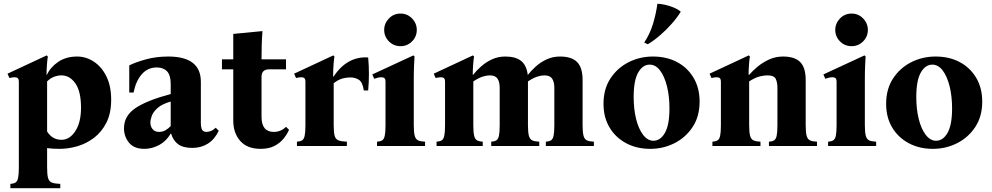

<svg xmlns="http://www.w3.org/2000/svg" viewBox="-20 -775 5263 1019"><path d="M300 201V224H35V201Q52 200 62 194Q72 188 76 169.5Q80 151 80 114V-340Q80 -355 74.5 -360Q69 -365 58 -365Q46 -365 30 -361L20 -384L228 -481L234 -475Q232 -466 229.5 -437Q227 -408 227 -378H229Q248 -419 289.5 -447Q331 -475 389 -475Q437 -475 478.5 -447.5Q520 -420 545 -369Q570 -318 570 -246Q570 -174 545 -124.5Q520 -75 479.5 -44Q439 -13 391 1Q343 15 297 15Q277 15 260.5 14Q244 13 230 11V114Q230 151 235 169.5Q240 188 255.5 194Q271 200 300 201ZM306 -33Q350 -33 380 -79.5Q410 -126 410 -203Q410 -290 380 -332.5Q350 -375 306 -375Q287 -375 267 -367.5Q247 -360 230 -343V-77Q258 -33 306 -33Z M746 15Q691 15 664.5 -18Q638 -51 638 -94Q638 -160 698.5 -201Q759 -242 886 -276V-329Q886 -376 866.5 -396.5Q847 -417 812 -417Q764 -417 732.5 -381Q701 -345 689 -284H666V-428Q700 -445 754.5 -460Q809 -475 873 -475Q1046 -475 1046 -341V-123Q1046 -100 1052 -87.5Q1058 -75 1076 -75Q1086 -75 1098.5 -79.5Q1111 -84 1125 -97L1141 -81Q1119 -35 1083 -12.5Q1047 10 1001 10Q952 10 925.5 -9.5Q899 -29 888 -66H886Q863 -26 825 -5.5Q787 15 746 15ZM824 -75Q844 -75 859.5 -84.5Q875 -94 886 -106V-236Q840 -223 816.5 -202Q793 -181 785.5 -160Q778 -139 778 -125Q778 -104 790 -89.5Q802 -75 824 -75Z M1498 -102 1514 -86Q1503 -61 1484 -38Q1465 -15 1435.5 0Q1406 15 1363 15Q1292 15 1255 -27Q1218 -69 1218 -135V-407H1158V-460H1218V-595L1373 -610Q1370 -572 1369 -535Q1368 -498 1368 -460H1498V-407H1408Q1368 -407 1368 -367V-155Q1368 -75 1433 -75Q1471 -75 1498 -102Z M1556 0V-23Q1573 -24 1583 -30Q1593 -36 1597 -54.5Q1601 -73 1601 -110V-340Q1601 -355 1595.5 -360Q1590 -365 1579 -365Q1567 -365 1551 -361L1541 -384L1749 -481L1755 -475Q1753 -466 1750.5 -436Q1748 -406 1748 -368H1750Q1787 -424 1833.5 -449Q1880 -474 1934 -470Q1942 -383 1934 -295H1911Q1904 -340 1884 -352Q1864 -364 1842 -364Q1817 -364 1795 -357.5Q1773 -351 1751 -333V-110Q1751 -73 1756 -54.5Q1761 -36 1776.5 -30Q1792 -24 1821 -23V0Z M2176 -110Q2176 -73 2181 -54.5Q2186 -36 2199 -30Q2212 -24 2236 -23V0H1981V-23Q1998 -24 2008 -30Q2018 -36 2022 -54.5Q2026 -73 2026 -110V-340Q2026 -355 2020.5 -360Q2015 -365 2004 -365Q1996 -365 1986.5 -363Q1977 -361 1966 -357L1956 -380L2174 -481L2180 -475Q2179 -460 2177.5 -428.5Q2176 -397 2176 -349ZM2106 -530Q2069 -530 2044 -555.5Q2019 -581 2019 -616Q2019 -651 2044 -677Q2069 -703 2106 -703Q2142 -703 2167 -677Q2192 -651 2192 -616Q2192 -581 2167 -555.5Q2142 -530 2106 -530Z M2297 0V-23Q2314 -24 2324 -30Q2334 -36 2338 -54.5Q2342 -73 2342 -110V-340Q2342 -355 2336.5 -360Q2331 -365 2320 -365Q2308 -365 2292 -361L2282 -384L2490 -481L2496 -475Q2494 -466 2491.5 -437Q2489 -408 2489 -378H2491Q2509 -401 2534 -423Q2559 -445 2591 -460Q2623 -475 2662 -475Q2717 -475 2746 -451.5Q2775 -428 2781 -377Q2799 -400 2824 -422.5Q2849 -445 2881.5 -460Q2914 -475 2952 -475Q3014 -475 3043 -445.5Q3072 -416 3072 -351V-110Q3072 -73 3077 -54.5Q3082 -36 3095 -30Q3108 -24 3132 -23V0H2877V-23Q2894 -24 2904 -30Q2914 -36 2918 -54.5Q2922 -73 2922 -110V-309Q2922 -340 2910.5 -357.5Q2899 -375 2869 -375Q2853 -375 2832 -368.5Q2811 -362 2782 -343V-110Q2782 -73 2787 -54.5Q2792 -36 2805 -30Q2818 -24 2842 -23V0H2587V-23Q2604 -24 2614 -30Q2624 -36 2628 -54.5Q2632 -73 2632 -110V-309Q2632 -340 2620.5 -357.5Q2609 -375 2579 -375Q2563 -375 2542 -368.5Q2521 -362 2492 -343V-110Q2492 -73 2496.5 -54.5Q2501 -36 2512 -30Q2523 -24 2542 -23V0Z M3445 -475Q3518 -475 3573.5 -445.5Q3629 -416 3661 -362Q3693 -308 3693 -236Q3693 -157 3656 -101Q3619 -45 3559.5 -15Q3500 15 3431 15Q3359 15 3303 -15Q3247 -45 3215 -98.5Q3183 -152 3183 -224Q3183 -303 3220 -359Q3257 -415 3316.5 -445Q3376 -475 3445 -475ZM3448 -28Q3485 -28 3509 -70Q3533 -112 3533 -200Q3533 -264 3520 -316.5Q3507 -369 3483.5 -400.5Q3460 -432 3428 -432Q3391 -432 3367 -390Q3343 -348 3343 -260Q3343 -196 3356 -143.5Q3369 -91 3393 -59.5Q3417 -28 3448 -28ZM3469 -755Q3485 -755 3508 -750Q3531 -745 3554.5 -735.5Q3578 -726 3593 -713Q3575 -683 3546 -650Q3517 -617 3484 -588.5Q3451 -560 3418 -540L3399 -549Q3430 -596 3446 -649.5Q3462 -703 3469 -755Z M4256 -110Q4256 -73 4261 -54.5Q4266 -36 4279 -30Q4292 -24 4316 -23V0H4061V-23Q4078 -24 4088 -30Q4098 -36 4102 -54.5Q4106 -73 4106 -110V-309Q4106 -338 4097 -356.5Q4088 -375 4053 -375Q4034 -375 4010.5 -369Q3987 -363 3956 -343V-110Q3956 -73 3961 -54.5Q3966 -36 3979 -30Q3992 -24 4016 -23V0H3761V-23Q3778 -24 3788 -30Q3798 -36 3802 -54.5Q3806 -73 3806 -110V-340Q3806 -355 3800.5 -360Q3795 -365 3784 -365Q3772 -365 3756 -361L3746 -384L3954 -481L3960 -475Q3958 -466 3955.5 -437Q3953 -408 3953 -378H3956Q3976 -401 4003 -423Q4030 -445 4063.5 -460Q4097 -475 4136 -475Q4198 -475 4227 -445.5Q4256 -416 4256 -351Z M4570 -110Q4570 -73 4575 -54.5Q4580 -36 4593 -30Q4606 -24 4630 -23V0H4375V-23Q4392 -24 4402 -30Q4412 -36 4416 -54.5Q4420 -73 4420 -110V-340Q4420 -355 4414.5 -360Q4409 -365 4398 -365Q4390 -365 4380.5 -363Q4371 -361 4360 -357L4350 -380L4568 -481L4574 -475Q4573 -460 4571.5 -428.5Q4570 -397 4570 -349ZM4500 -530Q4463 -530 4438 -555.5Q4413 -581 4413 -616Q4413 -651 4438 -677Q4463 -703 4500 -703Q4536 -703 4561 -677Q4586 -651 4586 -616Q4586 -581 4561 -555.5Q4536 -530 4500 -530Z M4945 -475Q5018 -475 5073.5 -445.5Q5129 -416 5161 -362Q5193 -308 5193 -236Q5193 -157 5156 -101Q5119 -45 5059.5 -15Q5000 15 4931 15Q4859 15 4803 -15Q4747 -45 4715 -98.5Q4683 -152 4683 -224Q4683 -303 4720 -359Q4757 -415 4816.5 -445Q4876 -475 4945 -475ZM4948 -28Q4985 -28 5009 -70Q5033 -112 5033 -200Q5033 -264 5020 -316.5Q5007 -369 4983.5 -400.5Q4960 -432 4928 -432Q4891 -432 4867 -390Q4843 -348 4843 -260Q4843 -196 4856 -143.5Q4869 -91 4893 -59.5Q4917 -28 4948 -28Z"/></svg>

Font: Bona Nova
Style: Bold
Weight: 700
Designer: Mateusz Machalski
Foundry: Capitalics
Version: Version 4.001; ttfautohint (v1.8.3)